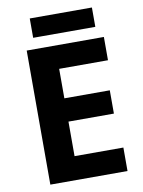

<svg xmlns="http://www.w3.org/2000/svg" viewBox="-95 -942 750 1007"><g transform="rotate(-10 280.0 -438.5)"><path d="M501 0H90V-714H501V-590H241V-433H483V-309H241V-125H501ZM466 -877V-774H135V-877Z"/></g></svg>

Font: Noto Sans Adlam Unjoined
Style: Bold
Weight: 700
Version: Version 3.001